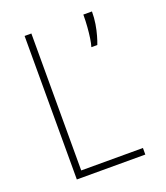

<svg xmlns="http://www.w3.org/2000/svg" viewBox="-130 -790 761 880"><g transform="rotate(-20 250.0 -350.0)"><path d="M93 0V-700H126V-32H427V0ZM363 -547Q368 -563.5 371.5 -587.2Q375 -611 377.2 -639.8Q379.5 -668.5 379.5 -700H421.5Q421.5 -668.5 416.8 -639.8Q412 -611 405.2 -587.2Q398.5 -563.5 392 -547Z"/></g></svg>

Font: Trispace Thin
Style: Regular
Weight: 100
Designer: Tyler Finck
Foundry: Etcetera Type Company
Version: Version 1.210